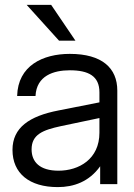

<svg xmlns="http://www.w3.org/2000/svg" viewBox="-20 -752 546 784"><path d="M389 0H459V-382C459 -474 397 -532 265 -532C155 -532 53 -484 50 -360H125C129 -443 199 -465 265 -465C342 -465 386 -441 386 -375V-334L219 -301C100 -278 31 -231 31 -140C31 -44 100 12 216 12C281 12 344 -10 389 -73ZM89 -732 221 -586H288L189 -732ZM109 -142C109 -203 155 -221 229 -237L386 -270V-210C386 -102 302 -55 219 -55C142 -55 109 -91 109 -142Z"/></svg>

Font: Aspekta 350
Style: Regular
Weight: 350
Designer: Ivo Dolenc
Version: Version 2.000